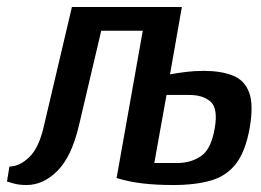

<svg xmlns="http://www.w3.org/2000/svg" viewBox="-20 -520 747 550"><path d="M56 10Q33 10 17 5Q1 0 0 0L7 -43Q36 -43 64 -70Q92 -97 106 -160L186 -500H501L467 -307Q489 -311 513 -314Q537 -317 564 -317Q612 -317 646 -304Q680 -291 693.5 -255.5Q707 -220 695 -152Q683 -86 656 -51Q629 -16 584.5 -3Q540 10 476 10Q428 10 389 5.5Q350 1 314 -10L389 -432H270L206 -160Q185 -71 144.5 -30.5Q104 10 56 10ZM422 -53H487Q527 -53 556 -73Q585 -93 595 -152Q605 -209 583.5 -228.5Q562 -248 522 -248H457Z"/></svg>

Font: Cuprum Medium
Style: Italic
Weight: 500
Italic angle: -10°
Version: Version 3.000